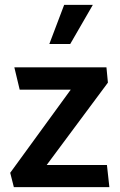

<svg xmlns="http://www.w3.org/2000/svg" viewBox="-20 -770 495 790"><path d="M244 -750H362L269 -589H183ZM424 -430 172 -91H420L430 0H37L22 -59L271 -401H61L39 -493H418Z"/></svg>

Font: Palanquin SemiBold
Style: Regular
Weight: 600
Designer: Pria Ravichandran
Version: Version 1.0.4